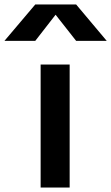

<svg xmlns="http://www.w3.org/2000/svg" viewBox="-111 -850 498 860"><path d="M230 -667 138 -784 47 -667H-91L47 -830H230L367 -667ZM71 -561H201V-10H71Z"/></svg>

Font: 카카오 큰글씨 ExtraBold
Style: Regular
Weight: 800
Designer: Park Young-rak; Lee Sang-min; Kim Jung-jin; Min Bon; Park Min-gyu;
Foundry: Kakao Corporation
Version: Version 2.003